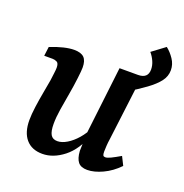

<svg xmlns="http://www.w3.org/2000/svg" viewBox="-107 -659 735 765"><g transform="rotate(20 260.0 -277.0)"><path d="M152 8Q107 8 82.5 -20.5Q58 -49 58 -101Q58 -125 62.5 -158Q67 -191 73 -223Q79 -255 83 -279Q85 -295 87 -310.5Q89 -326 89 -334Q89 -353 80 -357.5Q71 -362 62 -362H26L31 -401Q92 -425 131 -425Q160 -425 173 -412Q186 -399 186 -370Q186 -363 185 -352Q184 -341 182 -324Q178 -290 171.5 -253.5Q165 -217 159.5 -182.5Q154 -148 154 -120Q154 -89 162.5 -74.5Q171 -60 191 -60Q210 -60 231.5 -73Q253 -86 272.5 -108.5Q292 -131 305 -159L312 -132Q286 -61 242 -26.5Q198 8 152 8ZM342 7Q315 7 303 -8Q291 -23 289 -54Q289 -66 290 -88.5Q291 -111 291 -129L325 -418H420L385 -137Q383 -125 382 -109.5Q381 -94 381 -85Q381 -73 383.5 -69Q386 -65 393 -65Q401 -65 415.5 -72Q430 -79 454 -93L472 -57Q442 -26 406.5 -9.5Q371 7 342 7ZM376 -336 365 -418Q376 -418 384.5 -418Q393 -418 403 -418Q445 -418 445 -456Q445 -473 437.5 -490Q430 -507 418 -521L473 -562Q491 -548 505.5 -526.5Q520 -505 520 -480Q520 -454 503.5 -432.5Q487 -411 455.5 -388Q424 -365 376 -336Z"/></g></svg>

Font: Yrsa Medium
Style: Italic
Weight: 500
Italic angle: -7.10001°
Designer: Anna Giedrys (Yrsa+Rasa design), David Brezina (Yrsa art-direction, Rasa art-direction, design)
Foundry: Rosetta Type Foundry
Version: Version 2.004